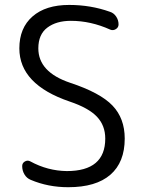

<svg xmlns="http://www.w3.org/2000/svg" viewBox="-20 -783 593 790"><path d="M467.8 -682.6Q467.8 -669.9 456.5 -663.1Q445.3 -656.2 433.6 -661.1Q353.5 -697.3 271.5 -697.3Q211.9 -697.3 174.8 -669.4Q137.7 -641.6 137.7 -584Q137.7 -486.3 268.6 -442.4Q392.6 -401.4 442.9 -348.6Q493.2 -295.9 493.2 -212.9Q493.2 -115.2 434.1 -64Q375 -12.7 260.7 -12.7Q177.7 -12.7 106.4 -43Q89.8 -49.8 80.6 -65.4Q71.3 -81.1 71.3 -99.6Q71.3 -112.3 82.5 -118.7Q93.8 -125 104.5 -119.1Q175.8 -80.1 254.9 -79.1Q413.1 -79.1 413.1 -212.9Q413.1 -266.6 378.9 -302.7Q344.7 -338.9 266.6 -365.2Q59.6 -435.5 59.6 -584Q59.6 -668 113.8 -715.3Q168 -762.7 264.6 -762.7Q353.5 -762.7 432.6 -734.4Q448.2 -729.5 458 -714.8Q467.8 -700.2 467.8 -682.6Z"/></svg>

Font: Gen Jyuu Gothic P Normal
Style: Regular
Weight: 300
Designer: [Source Han Sans]
Ryoko NISHIZUKA  (kana & ideographs); Paul D. Hunt (Latin, Greek & Cyrillic); Wenlong ZHANG  (bopomofo
Version: Version 1.002.20150607